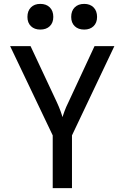

<svg xmlns="http://www.w3.org/2000/svg" viewBox="-20 -967 640 987"><path d="M413 -815Q382 -815 364 -832.5Q346 -850 346 -880Q346 -911 364 -929Q382 -947 413 -947Q443 -947 461 -929Q479 -911 479 -880Q479 -850 461 -832.5Q443 -815 413 -815ZM187 -815Q157 -815 139 -832.5Q121 -850 121 -880Q121 -911 139 -929Q157 -947 187 -947Q218 -947 236 -929Q254 -911 254 -880Q254 -850 236 -832.5Q218 -815 187 -815ZM251 0V-271L32 -730H137L272 -442Q284 -416 291.5 -395Q299 -374 301 -365Q304 -374 311.5 -395Q319 -416 332 -442L466 -730H568L350 -271V0Z"/></svg>

Font: JetBrainsMono NFM Medium
Style: Regular
Weight: 500
Monospace: yes
Designer: Philipp Nurullin, Konstantin Bulenkov
Foundry: JetBrains
Version: Version 2.304; ttfautohint (v1.8.4.7-5d5b);Nerd Fonts 3.3.0